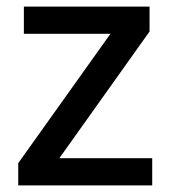

<svg xmlns="http://www.w3.org/2000/svg" viewBox="-20 -610 515 579"><path d="M439 -51V-133H159L431 -515V-590H52V-508H313L35 -118V-51Z"/></svg>

Font: Noto Sans Tamil UI Medium
Style: Regular
Weight: 500
Designer: Jelle Bosma - Monotype Design Team
Foundry: Monotype Imaging Inc.
Version: Version 2.004